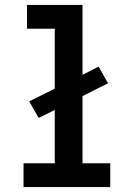

<svg xmlns="http://www.w3.org/2000/svg" viewBox="-20 -755 540 775"><path d="M75 0V-96H201V-311L136 -279L98 -346L201 -397V-639H89V-735H313V-453L378 -486L416 -419L313 -367V-96H425V0Z"/></svg>

Font: Iosevka Fixed
Style: Bold
Weight: 700
Monospace: yes
Designer: Belleve Invis
Foundry: Belleve Invis
Version: Version 32.3.0